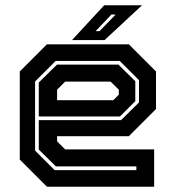

<svg xmlns="http://www.w3.org/2000/svg" viewBox="-20 -708 666 728"><path d="M468.5 -540 571.5 -437V-294.5L468.5 -191.5H196.5V-172L227 -141.5H564.5V0H158L55 -103V-437L158 -540ZM429 -463 493 -400V-324.5L435 -266.5H127V-395L196 -463ZM434 -477H191L113 -399V-137L187 -63H497V-77H192L127 -141V-252.5H439L507 -319.5V-404ZM399.5 -398.5H227L196.5 -368V-328H409.5L430.5 -349V-368ZM253 -556 375 -688H518.5L376.5 -556ZM342.5 -590H357.5L418.5 -653H402.5Z"/></svg>

Font: Tourney Thin
Style: Regular
Weight: 100
Designer: Tyler Finck
Foundry: Etcetera Type Co
Version: Version 1.015